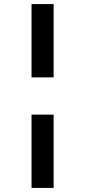

<svg xmlns="http://www.w3.org/2000/svg" viewBox="-20 -780 416 938"><path d="M134 -402V-760H242V-402ZM134 138V-220H242V138Z"/></svg>

Font: IBMPlexSans-SemiBold
Style: Regular
Weight: 600
Designer: Mike Abbink, Paul van der Laan, Pieter van Rosmalen
Foundry: Bold Monday
Version: Version 3.1